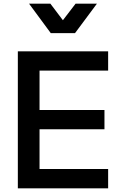

<svg xmlns="http://www.w3.org/2000/svg" viewBox="-20 -1024 641 1044"><path d="M77 0H568V-105H195V-321H548V-426H195V-640H568V-745H77ZM256 -844H388L507 -1004H391L322 -914L254 -1004H138Z"/></svg>

Font: Custom Plus Jakarta Sans SemiBold
Style: Regular
Weight: 600
Designer: Gumpita Rahayu & FullSphere
Foundry: Tokotype & FullSphere
Version: Version 1.001;hotconv 1.0.117;makeotfexe 2.5.65602